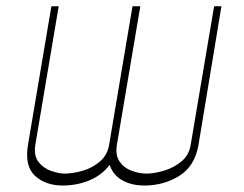

<svg xmlns="http://www.w3.org/2000/svg" viewBox="-20 -565 757 595"><path d="M66.8 -116.5 139.2 -545.5H161.9L89.5 -116.5Q84.2 -83.1 99.1 -63.6Q114 -44 137.4 -35.7Q160.9 -27.3 180.4 -27Q207.4 -27.3 237.2 -36.2Q267 -45.1 290 -64.8Q312.9 -84.5 318.2 -116.5L390.6 -545.5H414.8L342.3 -116.5Q337 -84.5 350.3 -64.8Q363.6 -45.1 386.9 -36.2Q410.2 -27.3 434.7 -27Q458.8 -27.3 488.6 -36.2Q518.5 -45.1 542.3 -64.8Q566.1 -84.5 571 -116.5L643.5 -545.5H666.2L595.2 -116.5Q583.8 -50.1 535.7 -20.1Q487.6 9.9 427.6 9.9Q388.1 9.9 359.6 -5.9Q331 -21.7 319.6 -54Q295.1 -21.7 256.6 -5.9Q218 9.9 174.7 9.9Q121.1 9.9 88.4 -20.2Q55.8 -50.4 66.8 -116.5Z"/></svg>

Font: Inter UI Thin
Style: Italic
Weight: 100
Italic angle: -9.39999°
Designer: Rasmus Andersson
Foundry: rsms
Version: 3.2;8d6f07862